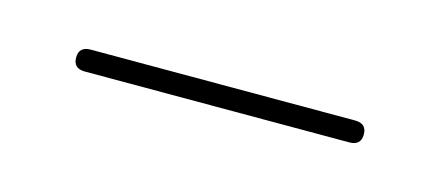

<svg xmlns="http://www.w3.org/2000/svg" viewBox="-22 -571 291 127"><g transform="rotate(15 123.5 -507.5)"><path d="M25 -507.5Q25 -515 33 -515H214Q222 -515 222 -507.5Q222 -500 214 -500H33Q25 -500 25 -507.5Z"/></g></svg>

Font: Fraunces 144pt S000 Thin
Style: Regular
Weight: 100
Version: Version 1.000; ttfautohint (v1.8.3)